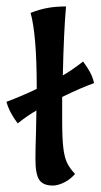

<svg xmlns="http://www.w3.org/2000/svg" viewBox="-31 -567 312 596"><path d="M162 -192Q162 -138 165.5 -108.5Q169 -79 177 -62Q185 -45 202 -27Q186 -9 167 0Q148 9 133 9Q103 9 91 -8.5Q79 -26 79 -73Q79 -103 81 -167L82 -224Q54 -208 24 -184Q-2 -218 -11 -251Q35 -268 83 -291V-297Q83 -458 64 -527Q92 -538 117.5 -542.5Q143 -547 174 -547Q167 -470 164 -333Q188 -346 227 -376Q241 -357 249 -342Q257 -327 261 -309Q219 -294 162 -266Z"/></svg>

Font: Mirza
Style: Regular
Weight: 400
Designer: Arabic design by Kourosh Beigpour, Latin design by Eduardo Tunni, engineering by Lasse Fister
Version: Version 1.0010g